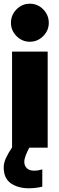

<svg xmlns="http://www.w3.org/2000/svg" viewBox="-22 -796 319 1035"><path d="M139 -571Q97 -571 67 -601.5Q37 -632 37 -673Q37 -715 67 -745.5Q97 -776 139 -776Q181 -776 211 -745.5Q241 -715 241 -673Q241 -632 211 -601.5Q181 -571 139 -571ZM134 219Q76 219 37 192.5Q-2 166 -2 106Q-2 81 11.5 53Q25 25 43 -1V-518H235V0H136Q125 20 117 40.5Q109 61 109 77Q109 97 122.5 110.5Q136 124 161 124Q174 124 185.5 122Q197 120 206 117V210Q193 214 172 216.5Q151 219 134 219Z"/></svg>

Font: MuseoModerno Black
Style: Regular
Weight: 900
Designer: Pablo Cosgaya, Héctor Gatti, Marcela Romero, and the Authors of The MuseoModerno Project.
Foundry: Omnibus-Type Team
Version: Version 1.001